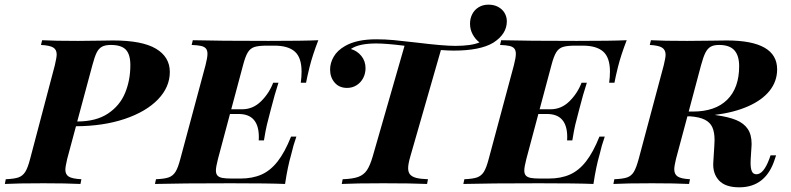

<svg xmlns="http://www.w3.org/2000/svg" viewBox="-62 -778 3347 812"><path d="M214.4 -60.5Q214.4 -40 229 -31Q243.7 -22 282.2 -20L278.3 0Q218.3 -2.9 122.1 -2.9Q11.2 -2.9 -41.5 0L-37.6 -20Q-1.5 -21.5 16.4 -27.8Q34.2 -34.2 44.9 -51.3Q55.7 -68.4 65.4 -106L169.9 -502Q177.7 -535.2 177.7 -547.9Q177.7 -567.9 163.3 -576.9Q148.9 -585.9 111.3 -587.9L116.2 -607.9Q167.5 -605 267.6 -605Q303.7 -605 355.5 -606Q399.4 -606.9 416.5 -606.9Q539.1 -606.9 597.7 -572Q656.2 -537.1 656.2 -473.6Q656.2 -409.7 606.2 -357.7Q556.2 -305.7 465.6 -275.1Q375 -244.6 259.3 -244.1L222.2 -106Q214.4 -72.8 214.4 -60.5ZM489.3 -502.4Q489.3 -547.9 470.2 -567.9Q451.2 -587.9 406.7 -587.9Q382.3 -587.9 368.7 -580.1Q355 -572.3 346.4 -554.7Q337.9 -537.1 328.6 -502L264.6 -264.2Q344.2 -264.2 394.5 -297.6Q444.8 -331.1 467 -384.8Q489.3 -438.5 489.3 -502.4Z M1284.2 -607.9Q1259.8 -544.9 1247.1 -494.1Q1236.8 -452.1 1232.4 -428.2H1210Q1213.4 -452.1 1213.4 -475.1Q1213.4 -534.2 1185.1 -559.6Q1156.7 -585 1098.1 -585H1067.4Q1031.7 -585 1014.2 -579.3Q996.6 -573.7 986.1 -556.6Q975.6 -539.6 965.8 -502L916 -315.9H962.4Q1007.8 -315.9 1042 -349.6Q1076.2 -383.3 1093.3 -428.2H1115.7Q1099.6 -378.9 1084.5 -319.3L1081.1 -306.2Q1071.8 -271.5 1066.7 -250Q1061.5 -228.5 1054.2 -184.1H1032.2Q1032.7 -188.5 1032.7 -198.2Q1032.7 -295.9 947.3 -295.9H910.6L859.9 -106Q851.1 -71.8 851.1 -57.1Q851.1 -43 857.7 -35.6Q864.3 -28.3 878.2 -25.6Q892.1 -22.9 917.5 -22.9H954.6Q1005.9 -22.9 1043.9 -39.8Q1082 -56.6 1112.3 -95.5Q1142.6 -134.3 1168.9 -200.2H1191.4Q1178.2 -163.1 1169.4 -124Q1154.8 -74.7 1143.6 0Q1074.7 -2.9 914.1 -2.9Q700.7 -2.9 593.3 0L597.7 -20Q633.8 -21.5 651.6 -27.8Q669.4 -34.2 680.2 -51.3Q690.9 -68.4 700.7 -106L807.1 -502Q815.4 -534.2 815.4 -550.3Q815.4 -564.9 808.8 -572.8Q802.2 -580.6 788.3 -583.7Q774.4 -586.9 748.5 -587.9L753.4 -607.9Q859.9 -605 1073.2 -605Q1220.2 -605 1284.2 -607.9Z M2081.5 -688Q2081.5 -633.8 2023.9 -597.2Q1968.3 -564 1856.9 -564Q1834.5 -564 1802.7 -566.4L1673.3 -116.2Q1664.1 -84.5 1664.1 -66.9Q1664.1 -49.8 1672.4 -40Q1680.7 -30.3 1698.7 -25.6Q1716.8 -21 1748 -20L1744.1 0Q1681.2 -2.9 1559.1 -2.9Q1439.5 -2.9 1383.3 0L1387.2 -20Q1430.2 -21.5 1453.4 -30Q1476.6 -38.6 1489.7 -58.1Q1502.9 -77.6 1514.2 -116.2L1648.9 -584.5Q1570.8 -594.2 1529.3 -594.2Q1455.6 -594.2 1421.9 -570.8Q1448.7 -563 1466.3 -541.3Q1483.9 -519.5 1483.9 -489.7Q1483.9 -466.8 1473.9 -447.8Q1463.9 -428.7 1446 -417.5Q1428.2 -406.2 1405.8 -406.2Q1372.6 -406.2 1353.3 -428.7Q1334 -451.2 1334 -483.9Q1334 -511.7 1349.4 -538.3Q1364.7 -564.9 1397.5 -583.5Q1446.3 -611.8 1529.3 -611.8Q1566.4 -611.8 1603.3 -608.4Q1640.1 -605 1701.7 -597.7Q1813 -584 1863.3 -584Q1931.2 -584 1965.8 -598.6Q1948.2 -611.8 1937 -632.6Q1925.8 -653.3 1925.8 -677.7Q1925.8 -699.7 1935.1 -718Q1944.3 -736.3 1962.2 -747.3Q1980 -758.3 2003.9 -758.3Q2027.8 -758.3 2045.4 -748.5Q2063 -738.8 2072.3 -722.7Q2081.5 -706.5 2081.5 -688Z M2588.4 -607.9Q2564 -544.9 2551.3 -494.1Q2541 -452.1 2536.6 -428.2H2514.2Q2517.6 -452.1 2517.6 -475.1Q2517.6 -534.2 2489.3 -559.6Q2460.9 -585 2402.3 -585H2371.6Q2335.9 -585 2318.4 -579.3Q2300.8 -573.7 2290.3 -556.6Q2279.8 -539.6 2270 -502L2220.2 -315.9H2266.6Q2312 -315.9 2346.2 -349.6Q2380.4 -383.3 2397.5 -428.2H2419.9Q2403.8 -378.9 2388.7 -319.3L2385.3 -306.2Q2376 -271.5 2370.8 -250Q2365.7 -228.5 2358.4 -184.1H2336.4Q2336.9 -188.5 2336.9 -198.2Q2336.9 -295.9 2251.5 -295.9H2214.8L2164.1 -106Q2155.3 -71.8 2155.3 -57.1Q2155.3 -43 2161.9 -35.6Q2168.5 -28.3 2182.4 -25.6Q2196.3 -22.9 2221.7 -22.9H2258.8Q2310.1 -22.9 2348.1 -39.8Q2386.2 -56.6 2416.5 -95.5Q2446.8 -134.3 2473.1 -200.2H2495.6Q2482.4 -163.1 2473.6 -124Q2459 -74.7 2447.8 0Q2378.9 -2.9 2218.3 -2.9Q2004.9 -2.9 1897.5 0L1901.9 -20Q1938 -21.5 1955.8 -27.8Q1973.6 -34.2 1984.4 -51.3Q1995.1 -68.4 2004.9 -106L2111.3 -502Q2119.6 -534.2 2119.6 -550.3Q2119.6 -564.9 2113 -572.8Q2106.4 -580.6 2092.5 -583.7Q2078.6 -586.9 2052.7 -587.9L2057.6 -607.9Q2164.1 -605 2377.4 -605Q2524.4 -605 2588.4 -607.9Z M3220.2 -121.1 3215.8 -107.9Q3178.2 14.2 3064.5 14.2Q3005.4 14.2 2978.5 -15.1Q2951.7 -44.4 2954.6 -90.8L2959 -161.6Q2960 -178.2 2960 -185.5Q2960 -218.8 2950.7 -239.5Q2941.4 -260.3 2918.9 -271.7Q2896.5 -283.2 2856 -286.1H2845.2L2796.9 -106Q2789.6 -75.7 2789.6 -62Q2789.6 -41 2804 -31.5Q2818.4 -22 2856 -20L2852.1 0Q2792 -2.9 2695.8 -2.9Q2585 -2.9 2532.2 0L2536.1 -20Q2572.3 -21.5 2590.1 -27.6Q2607.9 -33.7 2618.4 -50.8Q2628.9 -67.9 2639.2 -106L2745.1 -502Q2752.9 -534.2 2752.9 -546.4Q2752.9 -566.9 2738.3 -576.4Q2723.6 -585.9 2686 -587.9L2690.9 -607.9Q2742.2 -605 2843.3 -605Q2882.8 -605 2945.3 -606Q2995.1 -606.9 3011.2 -606.9Q3224.6 -606.9 3224.6 -484.9Q3224.6 -434.1 3192.9 -394.3Q3161.1 -354.5 3101.8 -328.4Q3042.5 -302.2 2960.9 -292L2966.3 -291Q3019 -283.7 3051.5 -270.3Q3084 -256.8 3100.3 -232.7Q3116.7 -208.5 3116.7 -169.4L3116.2 -158.2L3112.8 -105Q3112.3 -99.6 3112.3 -88.9Q3112.3 -65.4 3117.9 -53.2Q3123.5 -41 3137.2 -41Q3167.5 -41 3191.9 -106.9L3196.8 -121.1ZM2902.8 -502 2850.6 -306.2H2868.2Q2962.9 -306.2 3013.4 -356.2Q3064 -406.2 3064 -498Q3064 -543 3043.7 -565.4Q3023.4 -587.9 2979 -587.9Q2956.5 -587.9 2943.4 -580.3Q2930.2 -572.8 2921.1 -554.7Q2912.1 -536.6 2902.8 -502Z"/></svg>

Font: TypoPRO Playfair Display SC
Style: Bold Italic
Weight: 700
Italic angle: -14.9847°
Designer: Claus Eggers Sørensen
Foundry: Claus Eggers Sørensen
Version: Version 1.004;PS 001.004;hotconv 1.0.70;makeotf.lib2.5.58329